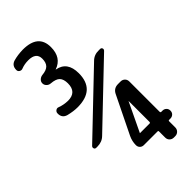

<svg xmlns="http://www.w3.org/2000/svg" viewBox="-293 -801 1086 1086"><g transform="rotate(-45 250.0 -258.0)"><path d="M360.4 60.5V-106.4L359.4 -107.4V-106.4L277.3 65.4V66.4H355.5Q360.4 65.4 360.4 60.5ZM457 66.4Q470.7 66.4 480 75.2Q489.3 84 489.3 98.1Q489.3 112.3 480 121.1Q470.7 129.9 457 129.9H446.3Q441.4 129.9 441.4 134.8V184.6Q441.4 199.2 431.2 209.5Q420.9 219.7 406.2 219.7H395.5Q380.9 219.7 370.6 210Q360.4 200.2 360.4 184.6V134.8Q360.4 129.9 355.5 129.9H245.1Q231.4 129.9 222.2 121.1Q212.9 112.3 212.9 97.7Q212.9 67.4 226.6 38.1L335.9 -185.5Q350.6 -217.8 385.7 -217.8H406.2Q420.9 -217.8 431.2 -208Q441.4 -198.2 441.4 -182.6V60.5Q441.4 65.4 446.3 66.4ZM454.1 -429.7Q463.9 -429.7 466.8 -421.4Q469.7 -413.1 462.9 -406.2L115.2 -74.2Q90.8 -49.8 53.7 -49.8H43.9Q34.2 -49.8 31.2 -58.6Q28.3 -67.4 35.2 -74.2L382.8 -406.2Q407.2 -430.7 444.3 -429.7ZM59.6 -295.9Q25.4 -305.7 26.4 -341.8Q26.4 -353.5 36.1 -360.4Q45.9 -367.2 56.6 -362.3Q85 -351.6 119.1 -350.6Q188.5 -350.6 188.5 -420.9Q188.5 -454.1 173.3 -470.2Q158.2 -486.3 119.1 -489.3Q105.5 -490.2 95.7 -500Q85.9 -509.8 85.9 -522.9Q85.9 -536.1 95.7 -545.4Q105.5 -554.7 119.1 -556.6Q154.3 -559.6 169.4 -575.2Q184.6 -590.8 184.6 -622.1Q184.6 -671.9 122.1 -671.9Q91.8 -671.9 66.4 -662.1Q55.7 -657.2 45.4 -663.1Q35.2 -668.9 35.2 -680.7Q35.2 -715.8 66.4 -725.6Q100.6 -735.4 142.6 -736.3Q265.6 -736.3 265.6 -633.8Q265.6 -549.8 195.3 -525.4Q194.3 -525.4 194.3 -524.4H195.3Q272.5 -510.7 272.5 -418Q272.5 -286.1 130.9 -286.1Q99.6 -286.1 59.6 -295.9Z"/></g></svg>

Font: Rounded-L Mgen+ 1mn bold
Style: Bold
Weight: 700
Designer: [Source Han Sans]
Ryoko NISHIZUKA  (kana & ideographs); Paul D. Hunt (Latin, Greek & Cyrillic); Wenlong ZHANG  (bopomofo
Version: Version 1.059.20150602